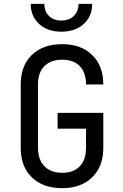

<svg xmlns="http://www.w3.org/2000/svg" viewBox="-20 -970 640 1000"><path d="M304 10Q204 10 146 -46Q88 -102 88 -200V-530Q88 -628 146 -684Q204 -740 304 -740Q402 -740 460 -683.5Q518 -627 518 -530H428Q428 -592 395.5 -625.5Q363 -659 304 -659Q245 -659 211.5 -626Q178 -593 178 -531V-200Q178 -138 211.5 -104Q245 -70 304 -70Q363 -70 395.5 -104Q428 -138 428 -200V-300H280V-382H518V-200Q518 -103 460 -46.5Q402 10 304 10ZM300 -805Q228 -805 184 -845Q140 -885 140 -950H211Q211 -911 235 -887Q259 -863 299 -863Q340 -863 364.5 -887Q389 -911 389 -950H460Q460 -885 416 -845Q372 -805 300 -805Z"/></svg>

Font: JetBrains Mono NL
Style: Regular
Weight: 400
Monospace: yes
Designer: Philipp Nurullin, Konstantin Bulenkov
Foundry: JetBrains
Version: Version 2.305; ttfautohint (v1.8.4.7-5d5b)